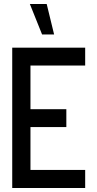

<svg xmlns="http://www.w3.org/2000/svg" viewBox="-20 -938 484 958"><path d="M190 -766 129 -918H213L250 -766ZM41 0V-700H405V-611H132V-393H311V-304H132V-90H405V0Z"/></svg>

Font: Stick No Bills Medium
Style: Regular
Weight: 500
Version: Version 2.000